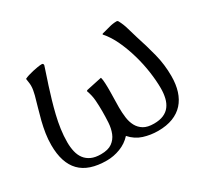

<svg xmlns="http://www.w3.org/2000/svg" viewBox="-96 -562 757 707"><g transform="rotate(-30 282.5 -208.5)"><path d="M481.9 -126.5Q481.9 -157.7 476.6 -196Q471.2 -234.4 460.2 -272.7Q449.2 -311 433.1 -345.7Q417 -380.4 396 -403.8L395.5 -406.2L397.5 -407.7Q414.1 -411.6 430.7 -416.5Q447.3 -421.4 464.4 -421.4Q467.8 -421.4 470.2 -417.5Q481 -397.5 486.8 -376Q492.7 -354.5 499.5 -333Q514.6 -287.1 526.4 -241Q538.1 -194.8 538.1 -146Q538.1 -110.8 529.3 -83Q520.5 -55.2 502.9 -35.6Q485.4 -16.1 458.5 -5.6Q431.6 4.9 395.5 4.9Q363.8 4.9 334.2 -4.4Q304.7 -13.7 282.7 -38.6Q262.7 -16.6 234.6 -5.9Q206.5 4.9 177.2 4.9Q101.1 4.9 64.5 -33Q27.8 -70.8 27.8 -146.5Q27.8 -171.4 31.5 -195.1Q35.2 -218.8 41 -242.2Q46.9 -265.6 53.7 -288.8Q60.5 -312 66.9 -335.4Q69.3 -345.2 71 -354.5Q72.8 -363.8 72.8 -373.5Q72.8 -381.3 71.5 -388.9Q70.3 -396.5 69.3 -404.3Q75.7 -407.7 85.7 -410.9Q95.7 -414.1 106.7 -416.5Q117.7 -418.9 128.2 -420.7Q138.7 -422.4 146 -422.4Q152.8 -422.4 152.8 -415Q152.8 -414.6 149.4 -404.3Q146 -394 141.8 -381.3Q137.7 -368.7 133.8 -356.9Q129.9 -345.2 128.9 -342.3Q120.6 -316.4 112.8 -289.8Q105 -263.2 98.4 -235.8Q91.8 -208.5 87.9 -180.9Q84 -153.3 84 -126.5Q84 -104.5 88.4 -85.9Q92.8 -67.4 102.8 -54.2Q112.8 -41 129.2 -33.4Q145.5 -25.9 169.9 -25.9Q200.7 -25.9 217.5 -38.1Q234.4 -50.3 242.2 -69.8Q250 -89.4 251.5 -113.5Q252.9 -137.7 252.9 -161.1Q252.9 -184.6 251.2 -207.3Q249.5 -230 241.2 -252L242.2 -254.4L243.7 -255.9L309.6 -270L310.5 -269Q313 -260.7 313.7 -243.9Q314.5 -227.1 314.2 -208Q314 -189 313.5 -170.7Q313 -152.3 313 -142.1Q313 -120.1 315.7 -99.1Q318.4 -78.1 327.1 -61.8Q335.9 -45.4 352.1 -35.6Q368.2 -25.9 395.5 -25.9Q419.9 -25.9 436.5 -33.2Q453.1 -40.5 463.1 -54Q473.1 -67.4 477.5 -85.9Q481.9 -104.5 481.9 -126.5Z"/></g></svg>

Font: CAT Linz
Style: Regular
Weight: 400
Designer: Peter Wiegel
Foundry: Peter Wiegel
Version: Version 1.08